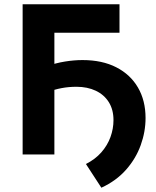

<svg xmlns="http://www.w3.org/2000/svg" viewBox="-20 -720 728 895"><path d="M85.5 0V-700H537V-567.5H233.5V0ZM452.5 155 380.5 44.5Q424 22.5 452.5 -10Q481 -42.5 495 -81.2Q509 -120 509 -160Q509 -209 487.2 -243.8Q465.5 -278.5 426.5 -297Q387.5 -315.5 336.5 -315.5Q300 -315.5 267 -309.2Q234 -303 198 -289.5L197 -411Q241 -426.5 283.2 -433.2Q325.5 -440 364.5 -440Q456.5 -440 522.2 -406.2Q588 -372.5 623.2 -311.8Q658.5 -251 658.5 -170Q658.5 -106 636 -43.5Q613.5 19 567.8 71Q522 123 452.5 155Z"/></svg>

Font: Geologica Roman SemiBold
Style: Regular
Weight: 600
Designer: Sindre Bremnes, Frode Helland
Foundry: Monokrom Skriftforlag AS
Version: Version 1.010;gftools[0.9.28]